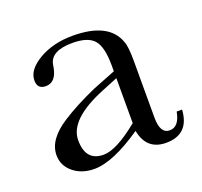

<svg xmlns="http://www.w3.org/2000/svg" viewBox="-83 -509 632 602"><g transform="rotate(-20 233.5 -208.0)"><path d="M458 -81Q453 0 376 0Q311 0 298 -68Q199 0 137 0Q95 0 67 -23Q39 -46 39 -81Q39 -133 106 -176Q154 -207 222 -237L298 -267V-287Q298 -348 278 -371.5Q258 -395 206 -395Q133 -395 126 -351L124 -340Q115 -296 82 -296Q54 -296 54 -325Q54 -360 101 -388Q149 -416 214 -416Q335 -416 361 -341Q368 -324 368 -276V-87Q368 -33 400 -33Q431 -33 440 -81ZM244 -222Q119 -171 119 -102Q119 -32 179 -32Q222 -32 298 -94V-244Z"/></g></svg>

Font: New Athena Unicode
Style: Regular
Weight: 400
Designer: J. Rusten 1997; rev. by R. Hancock 2001, 2002, rev. by D. Mastronarde 2002-2021
Foundry: GreekKeys New Athena Unicode
Version: Version 5.008